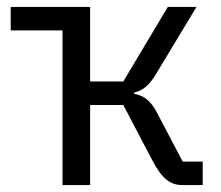

<svg xmlns="http://www.w3.org/2000/svg" viewBox="-20 -536 640 556"><path d="M161 0H241V-232H337L421 -72C450 -16 475 0 509 0H567V-68H509L434 -211C416 -245 395 -260 369 -264V-268C393 -274 412 -288 432 -322L549 -516H466L337 -300H241V-516H11V-448H161Z"/></svg>

Font: IBM Plex Mono
Style: Regular
Weight: 400
Monospace: yes
Designer: Mike Abbink, Paul van der Laan, Pieter van Rosmalen
Foundry: Bold Monday
Version: Version 2.004